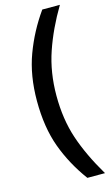

<svg xmlns="http://www.w3.org/2000/svg" viewBox="-157 -915 686 1179"><g transform="rotate(-15 186.5 -325.0)"><path d="M66 -326Q66 -487 114 -616.5Q162 -746 243 -860H355Q278 -731 234 -602.5Q190 -474 190 -326Q190 -176 231 -53Q272 70 355 210H243Q159 96 112.5 -30.5Q66 -157 66 -326Z"/></g></svg>

Font: Exo SemiBold
Style: Regular
Weight: 600
Designer: Natanael Gama
Foundry: Natanael Gama
Version: Version 1.500